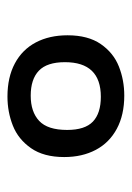

<svg xmlns="http://www.w3.org/2000/svg" viewBox="60 -534 352 512"><g transform="rotate(-90 236.0 -278.0)"><path d="M397.9 -273.9Q397.9 -219.2 374.5 -185.3Q351.1 -151.4 314.7 -137Q278.3 -122.6 237.3 -122.6Q185.5 -122.6 148.4 -142.6Q111.3 -162.6 92.3 -198.7Q73.2 -234.9 73.2 -282.7Q73.2 -337.4 96.9 -371.3Q120.6 -405.3 157 -419.7Q193.4 -434.1 234.4 -434.1Q286.1 -434.1 323 -414.3Q359.9 -394.5 378.9 -358.4Q397.9 -322.3 397.9 -273.9ZM326.2 -280.8Q326.2 -328.6 303.5 -350.3Q280.8 -372.1 236.8 -372.1Q193.8 -372.1 169.7 -349.6Q145.5 -327.1 145.5 -274.9Q145.5 -227.5 167.7 -206.3Q189.9 -185.1 233.9 -185.1Q326.2 -185.1 326.2 -280.8Z"/></g></svg>

Font: Varta
Style: Regular
Weight: 400
Designer: Joana Correia, Viktoriya Grabowska, Eben Sorkin
Foundry: Sorkin Type
Version: Version 1.003; ttfautohint (v1.3) -l 8 -r 24 -G 200 -x 12 -H